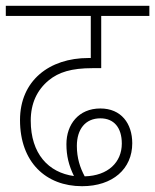

<svg xmlns="http://www.w3.org/2000/svg" viewBox="-20 -642 535 662"><path d="M263 0C369 0 436 -60 436 -148C436 -216 398 -268 326 -268C251 -268 209 -213 209 -145C209 -105 217 -72 235 -35C147 -47 86 -112 86 -226C86 -286 108 -332 148 -365C182 -393 226 -407 299 -407H329V-587H495V-622H0V-587H293V-442H285C150 -442 49 -364 49 -228C49 -83 138 0 263 0ZM245 -139C245 -196 274 -234 326 -234C373 -234 400 -202 400 -147C400 -83 353 -36 272 -34C256 -64 245 -97 245 -139Z"/></svg>

Font: Noto Sans Devanagari UI SemiCondensed ExtraLight
Style: Regular
Weight: 200
Width: 4
Designer: Jelle Bosma - Monotype Design Team
Foundry: Monotype Imaging Inc.
Version: Version 2.004